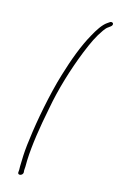

<svg xmlns="http://www.w3.org/2000/svg" viewBox="-173 -741 618 1000"><g transform="rotate(20 135.5 -240.5)"><path d="M110 -348C86 -235 70 -77 67 20C64 70 65 109 67 138C68 167 70 184 71 192V206C72 222 98 215 98 197L96 185C96 176 96 158 93 130C89 47 96 -54 108 -162C118 -271 143 -390 175 -496C195 -560 208 -596 233 -639C240 -651 246 -659 254 -665L264 -674C266 -676 269 -679 270 -683C272 -691 268 -696 260 -696C256 -696 253 -694 251 -692L240 -683C218 -665 199 -629 183 -592C153 -526 129 -440 110 -348Z"/></g></svg>

Font: Stray Cat
Style: LtCnObl
Weight: 300
Version: Version 1.0